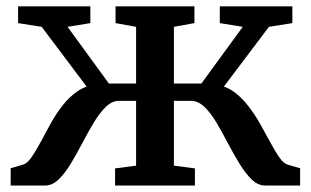

<svg xmlns="http://www.w3.org/2000/svg" viewBox="-20 -574 962 594"><path d="M13 0V-53.5L50.5 -64.5Q64 -68 77.2 -87Q90.5 -106 105 -133.2Q119.5 -160.5 136 -190.5Q152.5 -220.5 173.2 -247.2Q194 -274 219.8 -291.8Q245.5 -309.5 277.5 -311.5L281.5 -261.5L109 -491L36 -502.5V-554.5H259.5V-502.5L189 -491L317 -315.5H401V-491L337.5 -502.5V-554.5H581.5V-502.5L518 -491V-315.5H603L731 -491L660 -502.5V-554.5H884.5V-502.5L812 -491L639 -261.5L643.5 -311.5Q675.5 -309.5 701 -291.8Q726.5 -274 747.2 -247.2Q768 -220.5 785 -190.5Q802 -160.5 816.5 -133.2Q831 -106 844.2 -87Q857.5 -68 870.5 -64.5L908.5 -53.5V0H800.5Q778 0 758.5 -19Q739 -38 720.8 -67.8Q702.5 -97.5 685 -131Q667.5 -164.5 649.8 -194.5Q632 -224.5 612.5 -243.2Q593 -262 571 -262H518V-61.5L583 -53V0H336V-53L401 -61.5V-262H348.5Q326.5 -262 307.2 -243.2Q288 -224.5 270 -194.5Q252 -164.5 234.5 -131Q217 -97.5 199 -67.8Q181 -38 161.5 -19Q142 0 119.5 0Z"/></svg>

Font: Merriweather 20pt SemiBold
Style: Regular
Weight: 600
Version: Version 2.100